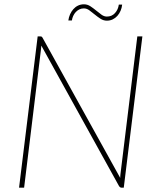

<svg xmlns="http://www.w3.org/2000/svg" viewBox="-20 -872 737 892"><path d="M641.5 -703 555 0H545Q538 0 533 -7.5L172 -660L170.5 -643.5L92 0H68.5L155 -703H167Q171 -703 173 -702Q175 -701 177.5 -697L538.5 -45.5Q538.5 -50 538.8 -54Q539 -58 539.5 -62L618 -703ZM476.5 -795Q499.5 -795 514.2 -811.2Q529 -827.5 532 -850.5H547.5Q546 -835.5 540.2 -822Q534.5 -808.5 525.2 -798.2Q516 -788 503.8 -782Q491.5 -776 476.5 -776Q460.5 -776 446.8 -785Q433 -794 420.2 -804.5Q407.5 -815 395.2 -824Q383 -833 369.5 -833Q358.5 -833 349 -828.5Q339.5 -824 332.2 -816.2Q325 -808.5 320.2 -798.2Q315.5 -788 314 -777H297.5Q299.5 -792 305.5 -805.5Q311.5 -819 320.8 -829.5Q330 -840 342.5 -846Q355 -852 370 -852Q386 -852 399.8 -843Q413.5 -834 426.2 -823.5Q439 -813 451.2 -804Q463.5 -795 476.5 -795Z"/></svg>

Font: Lato ExtraLight
Style: Italic
Weight: 275
Italic angle: -7°
Designer: Lukasz Dziedzic with Adam Twardoch and Botio Nikoltchev
Foundry: tyPoland Lukasz Dziedzic
Version: Version 2.015; 2015-08-06; http://www.latofonts.com/